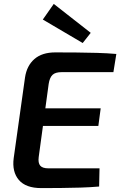

<svg xmlns="http://www.w3.org/2000/svg" viewBox="-20 -960 615 982"><path d="M263 -692Q316 -692 370.5 -691.5Q425 -691 477 -689.5Q529 -688 575 -684L560 -591H295Q263 -591 248.5 -577Q234 -563 229 -531L178 -157Q174 -127 185.5 -113Q197 -99 228 -99H489L487 -6Q441 -2 391 -0.5Q341 1 290 1.5Q239 2 191 2Q112 2 76.5 -39.5Q41 -81 50 -151L108 -564Q117 -624 156 -658Q195 -692 263 -692ZM105 -406H495L483 -316H91ZM255 -940 444 -792 403 -740 199 -860Z"/></svg>

Font: Exo 2 SemiBold
Style: Italic
Weight: 600
Italic angle: -8°
Designer: Natanael Gama
Foundry: Natanael Gama
Version: Version 2.010